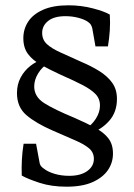

<svg xmlns="http://www.w3.org/2000/svg" viewBox="-20 -598 505 724"><path d="M231 106Q174 106 129.5 91.5Q85 77 62 64Q61 34 62.5 4.5Q64 -25 69 -56H116L129 14Q129 17 132 24Q135 31 147 39Q161 50 186 57.5Q211 65 241 65Q284 65 309 47Q334 29 334 1Q334 -23 316 -38.5Q298 -54 263 -69Q228 -84 178 -106Q116 -133 80 -163.5Q44 -194 44 -247Q44 -280 58 -306Q72 -332 94.5 -349.5Q117 -367 143 -375L162 -359Q139 -346 124 -321.5Q109 -297 109 -272Q109 -233 147 -209Q185 -185 260 -154Q306 -134 338.5 -116.5Q371 -99 388.5 -76.5Q406 -54 406 -19Q406 16 386.5 44Q367 72 328.5 89Q290 106 231 106ZM323 -97 303 -113Q326 -126 341.5 -150.5Q357 -175 357 -200Q357 -226 340 -243.5Q323 -261 290 -278Q257 -295 207 -317Q166 -336 134.5 -353.5Q103 -371 85.5 -394.5Q68 -418 68 -454Q68 -488 86 -516Q104 -544 142 -561Q180 -578 238 -578Q286 -578 330 -566.5Q374 -555 394 -543Q396 -513 394 -483Q392 -453 387 -423H340L328 -491Q327 -496 323.5 -503Q320 -510 311 -516Q298 -525 275 -531Q252 -537 227 -537Q184 -537 161.5 -519Q139 -501 139 -474Q139 -448 157 -431.5Q175 -415 208.5 -400Q242 -385 286 -365Q324 -349 354.5 -330Q385 -311 403 -286Q421 -261 421 -225Q421 -175 391.5 -142Q362 -109 323 -97Z"/></svg>

Font: Yrsa
Style: Regular
Weight: 400
Designer: Anna Giedrys (Yrsa+Rasa design), David Brezina (Yrsa art-direction, Rasa art-direction, design)
Foundry: Rosetta Type Foundry
Version: Version 2.004